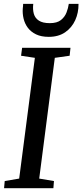

<svg xmlns="http://www.w3.org/2000/svg" viewBox="-20 -996 436 1016"><path d="M1.5 0 5 -38 81.5 -51 164.5 -690 91.5 -701 97 -743H353L348.5 -701L270 -690L187.5 -51L265.5 -38L262.5 0ZM238 -801Q198 -801 170.8 -814.2Q143.5 -827.5 127.2 -849.2Q111 -871 104.8 -897.5Q98.5 -924 100.5 -950.5Q101.5 -957 101.8 -963.2Q102 -969.5 102.5 -975.5H156Q152.5 -946 159 -923Q165.5 -900 185.8 -886.8Q206 -873.5 243.5 -873.5Q282 -873.5 302.5 -890Q323 -906.5 332 -930Q341 -953.5 344 -975.5H395.5Q396 -928.5 378 -889Q360 -849.5 324.8 -825.2Q289.5 -801 238 -801Z"/></svg>

Font: Merriweather 28pt
Style: Italic
Weight: 400
Italic angle: -7.8°
Version: Version 2.101